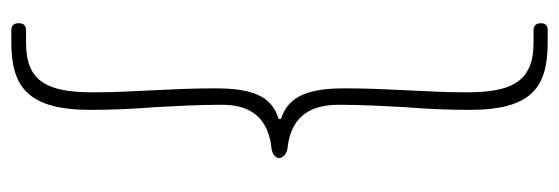

<svg xmlns="http://www.w3.org/2000/svg" viewBox="-344 -476 987 339"><g transform="rotate(-90 149.5 -306.5)"><path d="M130 -88C127 -51 125 -12 125 29C125 139 165 167 244 167H266C274 167 278 163 278 155C278 147 274 142 266 142H243C174 142 156 102 156 24C156 -48 163 -110 163 -191C163 -251 152 -290 109 -304V-308C152 -321 163 -359 163 -421C163 -502 156 -563 156 -636C156 -715 174 -754 243 -754H265C274 -754 278 -758 278 -767C278 -776 274 -780 265 -780H244C165 -780 125 -750 125 -640C125 -600 127 -561 130 -523C132 -485 134 -448 134 -408C134 -368 120 -329 61 -321C52 -321 40 -316 40 -307C40 -298 52 -292 61 -292C120 -284 134 -244 134 -202C134 -164 132 -126 130 -88Z"/></g></svg>

Font: GenSenRounded2 TW EL
Style: Regular
Weight: 250
Version: Version 2.100;PS 2.1;hotconv 16.6.51;makeotf.lib2.5.65220 DE